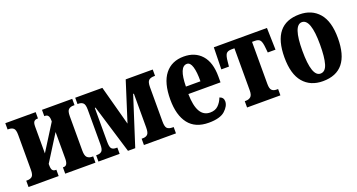

<svg xmlns="http://www.w3.org/2000/svg" viewBox="-39 -1027 2820 1515"><g transform="rotate(-20 1371.5 -269.5)"><path d="M12 0H265V-53H259Q242 -53 233 -64Q224 -75 224 -107V-117L361 -335V-112Q361 -53 328 -53H320V0H574V-53H564Q539 -53 524 -67.5Q509 -82 509 -125V-414Q509 -457 524 -470Q539 -483 564 -483H574V-536H320V-483H327Q361 -483 361 -433V-423L224 -205V-431Q224 -462 234 -472.5Q244 -483 260 -483H267V-536H12V-483H21Q46 -483 61 -470.5Q76 -458 76 -415V-121Q76 -78 61 -65.5Q46 -53 21 -53H12Z M599 0H777V-53H766Q740 -53 728.5 -66.5Q717 -80 717 -124V-408H723L847 0H908L1039 -408H1045V-124Q1045 -80 1031 -66.5Q1017 -53 992 -53H981V0H1250V-53H1243Q1210 -53 1196 -66.5Q1182 -80 1182 -124V-412Q1182 -456 1197 -469.5Q1212 -483 1243 -483H1250V-536H1023L917 -203L827 -536H599V-483H608Q631 -483 645.5 -470Q660 -457 660 -414V-122Q660 -79 646.5 -66Q633 -53 611 -53H599Z M1524 10Q1619 10 1660.5 -28Q1702 -66 1702 -105Q1702 -138 1669 -149Q1655 -112 1629.5 -87Q1604 -62 1561 -62Q1451 -62 1448 -258H1718V-307Q1718 -426 1663 -487.5Q1608 -549 1514 -549Q1412 -549 1355.5 -477.5Q1299 -406 1299 -265Q1299 -134 1355 -62Q1411 10 1524 10ZM1450 -320Q1452 -486 1518 -486Q1546 -486 1559.5 -441.5Q1573 -397 1572 -320Z M1847 0H2127V-53H2114Q2089 -53 2075 -66.5Q2061 -80 2061 -120V-473H2085Q2117 -473 2129 -456Q2141 -439 2145 -392L2149 -352H2214L2209 -536H1763L1759 -352H1823L1827 -392Q1831 -439 1843 -456Q1855 -473 1889 -473H1913V-120Q1913 -80 1897 -66.5Q1881 -53 1857 -53H1847Z M2482 10Q2708 10 2708 -270Q2708 -411 2648 -480Q2588 -549 2485 -549Q2259 -549 2259 -270Q2259 -129 2318.5 -59.5Q2378 10 2482 10ZM2484 -53Q2410 -53 2410 -270Q2410 -485 2483 -485Q2558 -485 2558 -270Q2558 -164 2541.5 -108.5Q2525 -53 2484 -53Z"/></g></svg>

Font: Noto Serif ExtraCondensed Extra
Style: Regular
Weight: 800
Width: 3
Designer: Monotype Design Team
Foundry: Monotype Imaging Inc.
Version: Version 1.002